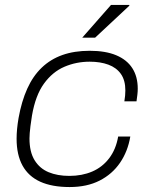

<svg xmlns="http://www.w3.org/2000/svg" viewBox="-20 -743 608 775"><path d="M261 12Q190 12 142.5 -9.5Q95 -31 71 -74.5Q47 -118 47 -183Q47 -202 49 -223Q51 -244 55 -267Q67 -334 90 -385Q113 -436 148.5 -470Q184 -504 232 -521Q280 -538 342 -538Q406 -538 449 -520Q492 -502 514 -468Q536 -434 536 -385Q536 -373 534.5 -360.5Q533 -348 531 -334H482Q484 -346 485 -357Q486 -368 486 -378Q486 -419 468 -444.5Q450 -470 417.5 -482Q385 -494 342 -494Q288 -494 240 -473.5Q192 -453 157.5 -405.5Q123 -358 109 -276Q105 -251 103 -234.5Q101 -218 100 -206Q99 -194 99 -184Q99 -130 119.5 -96.5Q140 -63 176 -48Q212 -33 260 -33Q311 -33 352 -50.5Q393 -68 420.5 -104Q448 -140 457 -192H506Q496 -132 464.5 -86Q433 -40 382 -14Q331 12 261 12ZM312 -591 428 -723H502V-720L364 -591Z"/></svg>

Font: Archivo SemiExpanded Thin
Style: Italic
Weight: 250
Width: 6
Italic angle: -10°
Designer: Hector Gatti
Foundry: Omnibus-Type
Version: Version 2.001